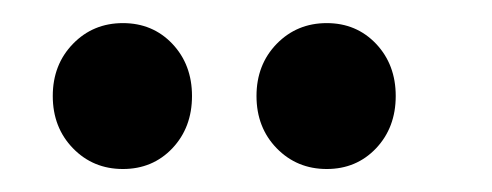

<svg xmlns="http://www.w3.org/2000/svg" viewBox="-20 -773 428 167"><path d="M220.7 -644Q203.1 -662.1 203.1 -689.5Q203.1 -716.8 220.7 -734.9Q238.3 -752.9 264.2 -752.9Q290 -752.9 307.1 -734.9Q324.2 -716.8 324.2 -689.5Q324.2 -662.1 307.1 -644Q290 -626 264.2 -626Q238.3 -626 220.7 -644ZM43.5 -644Q25.9 -662.1 25.9 -689.5Q25.9 -716.8 43.5 -734.9Q61 -752.9 86.9 -752.9Q112.8 -752.9 129.9 -734.9Q147 -716.8 147 -689.5Q147 -662.1 129.9 -644Q112.8 -626 86.9 -626Q61 -626 43.5 -644Z"/></svg>

Font: TruenoRg
Style: Book
Weight: 400
Designer: Julieta Ulanovsky
Foundry: Julieta Ulanovsky
Version: Version 3.001b